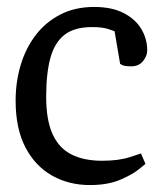

<svg xmlns="http://www.w3.org/2000/svg" viewBox="-20 -524 479 553"><path d="M399 -52Q399 -52 380 -36.5Q361 -21 325.5 -6Q290 9 239 9Q178 9 129.5 -18.5Q81 -46 53 -100Q25 -154 25 -234Q25 -288 39.5 -336.5Q54 -385 82.5 -422.5Q111 -460 153.5 -482Q196 -504 251 -504Q302 -504 336 -486.5Q370 -469 387 -440.5Q404 -412 404 -379Q404 -363 392 -348Q380 -333 358 -333Q339 -333 332.5 -336.5Q326 -340 326 -340L310 -434Q310 -434 293 -440Q276 -446 245 -446Q194 -446 165.5 -423.5Q137 -401 125 -356.5Q113 -312 113 -246Q113 -178 131.5 -137.5Q150 -97 186 -79Q222 -61 274 -61Q322 -61 354 -71.5Q386 -82 386 -82Z"/></svg>

Font: Faustina VF Beta
Style: Regular
Weight: 400
Designer: Alfonso Garcia
Foundry: Omnibus-Type
Version: Version 1.006